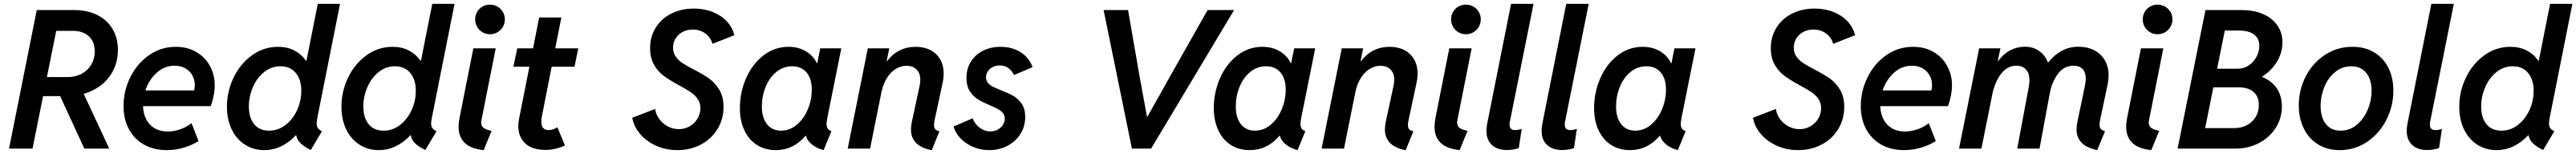

<svg xmlns="http://www.w3.org/2000/svg" viewBox="-20 -772 13380 800"><path d="M170.9 -719.7H367.2Q432.1 -719.7 483.2 -695.1Q534.2 -670.4 563.2 -623.5Q592.3 -576.7 592.3 -512.7Q592.3 -457 570.3 -410.9Q548.3 -364.7 508.3 -332.3Q468.3 -299.8 414.6 -284.7L547.4 0H418L292.5 -272.5H203.6L148.9 0H26.9ZM331.1 -371.6Q372.6 -371.6 404.8 -389.2Q437 -406.7 454.6 -437.3Q472.2 -467.8 472.2 -505.4Q472.2 -540 457.5 -564Q442.9 -587.9 417.5 -599.9Q392.1 -611.8 360.4 -611.8H272L223.6 -371.6Z M621.6 -220.7Q621.6 -300.3 657 -371.3Q692.4 -442.4 754.4 -485.6Q816.4 -528.8 893.1 -528.8Q953.1 -528.8 999 -502.2Q1044.9 -475.6 1070.1 -429.7Q1095.2 -383.8 1095.2 -328.6Q1095.2 -302.7 1089.1 -272.5Q1083 -242.2 1074.2 -220.7H722.7Q724.1 -181.6 739.5 -151.9Q754.9 -122.1 783.2 -105.5Q811.5 -88.9 850.1 -88.9Q884.3 -88.9 917.7 -100.8Q951.2 -112.8 974.6 -132.3L1011.2 -39.1Q975.6 -17.1 933.1 -4.6Q890.6 7.8 846.2 7.8Q778.3 7.8 727.5 -21Q676.8 -49.8 649.2 -101.6Q621.6 -153.3 621.6 -220.7ZM988.3 -302.2Q991.7 -315.9 991.7 -329.6Q991.7 -358.4 978.5 -381.3Q965.3 -404.3 941.7 -417.5Q918 -430.7 887.2 -430.7Q835 -430.7 794.4 -394.5Q753.9 -358.4 734.9 -302.2Z M1518.6 -69.3H1516.6Q1482.9 -32.7 1441.2 -12.5Q1399.4 7.8 1352.1 7.8Q1296.9 7.8 1252.7 -20.3Q1208.5 -48.3 1183.6 -99.6Q1158.7 -150.9 1158.7 -217.8Q1158.7 -296.9 1193.1 -368.7Q1227.5 -440.4 1288.6 -484.6Q1349.6 -528.8 1424.3 -528.8Q1471.7 -528.8 1508.3 -510Q1544.9 -491.2 1568.8 -457H1571.8L1630.4 -752H1746.1L1627.9 -158.7Q1624.5 -139.2 1624.5 -130.4Q1624.5 -116.2 1630.9 -106.9Q1637.2 -97.7 1652.3 -90.3L1594.2 7.3Q1560.1 -9.3 1541.5 -27.3Q1522.9 -45.4 1518.6 -69.3ZM1544.9 -299.8Q1544.9 -358.4 1516.1 -393.1Q1487.3 -427.7 1437 -427.7Q1389.2 -427.7 1351.6 -397.5Q1314 -367.2 1293.2 -318.8Q1272.5 -270.5 1272.5 -218.8Q1272.5 -160.2 1300 -126.7Q1327.6 -93.3 1377.4 -93.3Q1425.3 -93.3 1463.6 -123.3Q1502 -153.3 1523.4 -200.9Q1544.9 -248.5 1544.9 -299.8Z M2113.3 -69.3H2111.3Q2077.6 -32.7 2035.9 -12.5Q1994.1 7.8 1946.8 7.8Q1891.6 7.8 1847.4 -20.3Q1803.2 -48.3 1778.3 -99.6Q1753.4 -150.9 1753.4 -217.8Q1753.4 -296.9 1787.8 -368.7Q1822.3 -440.4 1883.3 -484.6Q1944.3 -528.8 2019 -528.8Q2066.4 -528.8 2103 -510Q2139.6 -491.2 2163.6 -457H2166.5L2225.1 -752H2340.8L2222.7 -158.7Q2219.2 -139.2 2219.2 -130.4Q2219.2 -116.2 2225.6 -106.9Q2231.9 -97.7 2247.1 -90.3L2189 7.3Q2154.8 -9.3 2136.2 -27.3Q2117.7 -45.4 2113.3 -69.3ZM2139.6 -299.8Q2139.6 -358.4 2110.8 -393.1Q2082 -427.7 2031.7 -427.7Q1983.9 -427.7 1946.3 -397.5Q1908.7 -367.2 1887.9 -318.8Q1867.2 -270.5 1867.2 -218.8Q1867.2 -160.2 1894.8 -126.7Q1922.4 -93.3 1972.2 -93.3Q2020 -93.3 2058.3 -123.3Q2096.7 -153.3 2118.2 -200.9Q2139.6 -248.5 2139.6 -299.8Z M2361.8 -113.8Q2361.8 -135.3 2367.2 -162.1L2438.5 -521H2554.7L2480.5 -147.9Q2479 -141.6 2479 -136.2Q2479 -115.2 2494.1 -106Q2509.3 -96.7 2533.2 -92.3L2492.2 7.8Q2424.3 0.5 2393.1 -30.3Q2361.8 -61 2361.8 -113.8ZM2447.8 -671.4Q2447.8 -692.4 2458 -710Q2468.3 -727.5 2485.8 -737.8Q2503.4 -748 2524.9 -748Q2545.9 -748 2563.7 -737.8Q2581.5 -727.5 2591.8 -710Q2602.1 -692.4 2602.1 -671.4Q2602.1 -650.4 2591.8 -632.6Q2581.5 -614.7 2563.7 -604.5Q2545.9 -594.2 2524.9 -594.2Q2503.4 -594.2 2485.8 -604.5Q2468.3 -614.7 2458 -632.6Q2447.8 -650.4 2447.8 -671.4Z M2671.9 -117.2Q2671.9 -133.8 2675.8 -154.3L2729.5 -425.3H2646.5L2666.5 -521H2748.5L2780.3 -681.2H2895.5L2863.8 -521H2983.4L2963.9 -425.3H2845.2L2793.9 -165Q2791.5 -153.3 2791.5 -140.1Q2791.5 -118.2 2801 -107.2Q2810.5 -96.2 2829.1 -96.2Q2841.3 -96.2 2853.8 -100.6Q2866.2 -105 2875 -110.8L2914.1 -16.6Q2894 -6.3 2867.2 0.2Q2840.3 6.8 2814 6.8Q2744.1 6.8 2708 -27.1Q2671.9 -61 2671.9 -117.2Z M3263.7 -160.2 3382.8 -206.1Q3386.2 -178.2 3403.8 -154.1Q3421.4 -129.9 3448.2 -115.5Q3475.1 -101.1 3505.9 -101.1Q3536.6 -101.1 3562.3 -116Q3587.9 -130.9 3602.8 -156Q3617.7 -181.2 3617.7 -210Q3617.7 -237.8 3603.3 -258.3Q3588.9 -278.8 3567.1 -293.5Q3545.4 -308.1 3507.3 -328.6Q3459 -355 3429 -376.7Q3398.9 -398.4 3377.7 -434.1Q3356.4 -469.7 3356.4 -521.5Q3356.4 -582 3386 -628.9Q3415.5 -675.8 3467.3 -701.7Q3519 -727.5 3583.5 -727.5Q3638.2 -727.5 3683.1 -709.2Q3728 -690.9 3756.6 -659.2Q3785.2 -627.4 3793.9 -588.9L3680.2 -544.4Q3675.8 -563 3662.4 -580.1Q3648.9 -597.2 3627.2 -607.9Q3605.5 -618.7 3578.1 -618.7Q3548.8 -618.7 3525.4 -606.2Q3502 -593.8 3488.8 -572.3Q3475.6 -550.8 3475.6 -524.4Q3475.6 -497.1 3490 -477.3Q3504.4 -457.5 3525.4 -443.8Q3546.4 -430.2 3584.5 -410.2Q3633.3 -385.3 3663.8 -363.5Q3694.3 -341.8 3716.1 -305.7Q3737.8 -269.5 3737.8 -216.3Q3737.8 -152.8 3706.5 -101.6Q3675.3 -50.3 3620.6 -21.2Q3565.9 7.8 3498.5 7.8Q3437.5 7.8 3386.7 -15.4Q3335.9 -38.6 3303.7 -77.1Q3271.5 -115.7 3263.7 -160.2Z M3822.8 -210.4Q3822.8 -291.5 3854.7 -365Q3886.7 -438.5 3944.6 -483.6Q4002.4 -528.8 4075.2 -528.8Q4126 -528.8 4164.8 -506.1Q4203.6 -483.4 4222.7 -443.4H4224.6L4240.2 -521H4349.6L4276.9 -159.7Q4272.9 -140.1 4272.9 -127.9Q4272.9 -113.8 4278.8 -104.5Q4284.7 -95.2 4298.3 -90.8L4257.8 7.8Q4222.7 -1 4197.5 -21.2Q4172.4 -41.5 4165.5 -67.4H4164.6Q4101.1 7.8 4008.8 7.8Q3953.6 7.8 3911.4 -19Q3869.1 -45.9 3845.9 -95.5Q3822.8 -145 3822.8 -210.4ZM4196.3 -306.6Q4196.3 -363.3 4169.2 -395.5Q4142.1 -427.7 4094.2 -427.7Q4047.9 -427.7 4012 -398.2Q3976.1 -368.7 3956.5 -320.6Q3937 -272.5 3937 -218.8Q3937 -160.6 3963.4 -127Q3989.7 -93.3 4036.6 -93.3Q4082 -93.3 4118.7 -124.3Q4155.3 -155.3 4175.8 -204.6Q4196.3 -253.9 4196.3 -306.6Z M4711.4 -99.6Q4711.4 -117.7 4715.8 -138.2L4756.3 -326.7Q4759.8 -342.3 4759.8 -357.4Q4759.8 -392.1 4740.2 -411.1Q4720.7 -430.2 4688.5 -430.2Q4657.2 -430.2 4630.4 -412.8Q4603.5 -395.5 4584.7 -364Q4565.9 -332.5 4557.6 -291L4499 0H4382.8L4487.3 -521H4598.6L4585 -454.1H4586.9Q4644 -528.8 4736.3 -528.8Q4779.8 -528.8 4812.5 -511.7Q4845.2 -494.6 4863.3 -463.1Q4881.3 -431.6 4881.3 -389.6Q4881.3 -367.2 4876.5 -344.7L4835.4 -153.8Q4831.1 -134.8 4831.1 -122.6Q4831.1 -107.9 4837.6 -100.6Q4844.2 -93.3 4859.4 -90.3L4819.3 8.3Q4763.2 -2.9 4737.3 -30.3Q4711.4 -57.6 4711.4 -99.6Z M4932.6 -114.7 5032.2 -157.7Q5037.6 -140.1 5051.3 -124.3Q5064.9 -108.4 5084 -98.9Q5103 -89.4 5123.5 -89.4Q5144 -89.4 5161.1 -98.4Q5178.2 -107.4 5188.5 -122.8Q5198.7 -138.2 5198.7 -155.8Q5198.7 -172.4 5188.7 -184.6Q5178.7 -196.8 5163.6 -205.1Q5148.4 -213.4 5122.1 -224.6Q5084 -240.7 5059.3 -255.9Q5034.7 -271 5017.1 -298.3Q4999.5 -325.7 4999.5 -367.7Q4999.5 -415.5 5022.7 -452.1Q5045.9 -488.8 5086.2 -508.8Q5126.5 -528.8 5176.8 -528.8Q5220.2 -528.8 5254.9 -514.2Q5289.6 -499.5 5311.8 -475.3Q5334 -451.2 5342.8 -422.9L5246.6 -382.3Q5236.8 -403.3 5218.3 -417.7Q5199.7 -432.1 5171.9 -432.1Q5151.4 -432.1 5135 -423.3Q5118.7 -414.6 5109.9 -400.4Q5101.1 -386.2 5101.1 -370.1Q5101.1 -353 5111.3 -341.1Q5121.6 -329.1 5137 -321.5Q5152.3 -314 5180.2 -302.7Q5219.2 -287.6 5244.1 -273.2Q5269 -258.8 5286.9 -232.4Q5304.7 -206.1 5304.7 -164.6Q5304.7 -115.7 5280 -76.4Q5255.4 -37.1 5212.6 -14.6Q5169.9 7.8 5118.2 7.8Q5073.2 7.8 5033.9 -9Q4994.6 -25.9 4968 -54Q4941.4 -82 4932.6 -114.7Z M5711.9 -719.7H5838.9L5897.9 -379.9L5937 -166.5H5939.9L6059.6 -379.9L6252 -719.7H6389.6L5958.5 0H5858.9Z M6284.2 -210.4Q6284.2 -291.5 6316.2 -365Q6348.1 -438.5 6406 -483.6Q6463.9 -528.8 6536.6 -528.8Q6587.4 -528.8 6626.2 -506.1Q6665 -483.4 6684.1 -443.4H6686L6701.7 -521H6811L6738.3 -159.7Q6734.4 -140.1 6734.4 -127.9Q6734.4 -113.8 6740.2 -104.5Q6746.1 -95.2 6759.8 -90.8L6719.2 7.8Q6684.1 -1 6658.9 -21.2Q6633.8 -41.5 6627 -67.4H6626Q6562.5 7.8 6470.2 7.8Q6415 7.8 6372.8 -19Q6330.6 -45.9 6307.4 -95.5Q6284.2 -145 6284.2 -210.4ZM6657.7 -306.6Q6657.7 -363.3 6630.6 -395.5Q6603.5 -427.7 6555.7 -427.7Q6509.3 -427.7 6473.4 -398.2Q6437.5 -368.7 6418 -320.6Q6398.4 -272.5 6398.4 -218.8Q6398.4 -160.6 6424.8 -127Q6451.2 -93.3 6498 -93.3Q6543.5 -93.3 6580.1 -124.3Q6616.7 -155.3 6637.2 -204.6Q6657.7 -253.9 6657.7 -306.6Z M7172.9 -99.6Q7172.9 -117.7 7177.2 -138.2L7217.8 -326.7Q7221.2 -342.3 7221.2 -357.4Q7221.2 -392.1 7201.7 -411.1Q7182.1 -430.2 7149.9 -430.2Q7118.7 -430.2 7091.8 -412.8Q7064.9 -395.5 7046.1 -364Q7027.3 -332.5 7019 -291L6960.4 0H6844.2L6948.7 -521H7060.1L7046.4 -454.1H7048.3Q7105.5 -528.8 7197.8 -528.8Q7241.2 -528.8 7273.9 -511.7Q7306.6 -494.6 7324.7 -463.1Q7342.8 -431.6 7342.8 -389.6Q7342.8 -367.2 7337.9 -344.7L7296.9 -153.8Q7292.5 -134.8 7292.5 -122.6Q7292.5 -107.9 7299.1 -100.6Q7305.7 -93.3 7320.8 -90.3L7280.8 8.3Q7224.6 -2.9 7198.7 -30.3Q7172.9 -57.6 7172.9 -99.6Z M7430.7 -113.8Q7430.7 -135.3 7436 -162.1L7507.3 -521H7623.5L7549.3 -147.9Q7547.9 -141.6 7547.9 -136.2Q7547.9 -115.2 7563 -106Q7578.1 -96.7 7602.1 -92.3L7561 7.8Q7493.2 0.5 7461.9 -30.3Q7430.7 -61 7430.7 -113.8ZM7516.6 -671.4Q7516.6 -692.4 7526.9 -710Q7537.1 -727.5 7554.7 -737.8Q7572.3 -748 7593.8 -748Q7614.7 -748 7632.6 -737.8Q7650.4 -727.5 7660.6 -710Q7670.9 -692.4 7670.9 -671.4Q7670.9 -650.4 7660.6 -632.6Q7650.4 -614.7 7632.6 -604.5Q7614.7 -594.2 7593.8 -594.2Q7572.3 -594.2 7554.7 -604.5Q7537.1 -614.7 7526.9 -632.6Q7516.6 -650.4 7516.6 -671.4Z M7700.2 -92.8Q7700.2 -108.9 7704.1 -129.9L7828.1 -752H7944.8L7821.8 -139.2Q7820.3 -131.3 7820.3 -125Q7820.3 -96.2 7849.1 -96.2Q7864.3 -96.2 7883.3 -102.5L7868.2 -2.9Q7855.5 2 7838.9 4.6Q7822.3 7.3 7806.6 7.3Q7756.8 7.3 7728.5 -19Q7700.2 -45.4 7700.2 -92.8Z M7986.8 -92.8Q7986.8 -108.9 7990.7 -129.9L8114.7 -752H8231.4L8108.4 -139.2Q8106.9 -131.3 8106.9 -125Q8106.9 -96.2 8135.7 -96.2Q8150.9 -96.2 8169.9 -102.5L8154.8 -2.9Q8142.1 2 8125.5 4.6Q8108.9 7.3 8093.3 7.3Q8043.5 7.3 8015.1 -19Q7986.8 -45.4 7986.8 -92.8Z M8259.3 -210.4Q8259.3 -291.5 8291.3 -365Q8323.2 -438.5 8381.1 -483.6Q8439 -528.8 8511.7 -528.8Q8562.5 -528.8 8601.3 -506.1Q8640.1 -483.4 8659.2 -443.4H8661.1L8676.8 -521H8786.1L8713.4 -159.7Q8709.5 -140.1 8709.5 -127.9Q8709.5 -113.8 8715.3 -104.5Q8721.2 -95.2 8734.9 -90.8L8694.3 7.8Q8659.2 -1 8634 -21.2Q8608.9 -41.5 8602.1 -67.4H8601.1Q8537.6 7.8 8445.3 7.8Q8390.1 7.8 8347.9 -19Q8305.7 -45.9 8282.5 -95.5Q8259.3 -145 8259.3 -210.4ZM8632.8 -306.6Q8632.8 -363.3 8605.7 -395.5Q8578.6 -427.7 8530.8 -427.7Q8484.4 -427.7 8448.5 -398.2Q8412.6 -368.7 8393.1 -320.6Q8373.5 -272.5 8373.5 -218.8Q8373.5 -160.6 8399.9 -127Q8426.3 -93.3 8473.1 -93.3Q8518.6 -93.3 8555.2 -124.3Q8591.8 -155.3 8612.3 -204.6Q8632.8 -253.9 8632.8 -306.6Z M9084.5 -160.2 9203.6 -206.1Q9207 -178.2 9224.6 -154.1Q9242.2 -129.9 9269 -115.5Q9295.9 -101.1 9326.7 -101.1Q9357.4 -101.1 9383.1 -116Q9408.7 -130.9 9423.6 -156Q9438.5 -181.2 9438.5 -210Q9438.5 -237.8 9424.1 -258.3Q9409.7 -278.8 9387.9 -293.5Q9366.2 -308.1 9328.1 -328.6Q9279.8 -355 9249.8 -376.7Q9219.7 -398.4 9198.5 -434.1Q9177.2 -469.7 9177.2 -521.5Q9177.2 -582 9206.8 -628.9Q9236.3 -675.8 9288.1 -701.7Q9339.8 -727.5 9404.3 -727.5Q9459 -727.5 9503.9 -709.2Q9548.8 -690.9 9577.4 -659.2Q9606 -627.4 9614.7 -588.9L9501 -544.4Q9496.6 -563 9483.2 -580.1Q9469.7 -597.2 9448 -607.9Q9426.3 -618.7 9398.9 -618.7Q9369.6 -618.7 9346.2 -606.2Q9322.8 -593.8 9309.6 -572.3Q9296.4 -550.8 9296.4 -524.4Q9296.4 -497.1 9310.8 -477.3Q9325.2 -457.5 9346.2 -443.8Q9367.2 -430.2 9405.3 -410.2Q9454.1 -385.3 9484.6 -363.5Q9515.1 -341.8 9536.9 -305.7Q9558.6 -269.5 9558.6 -216.3Q9558.6 -152.8 9527.3 -101.6Q9496.1 -50.3 9441.4 -21.2Q9386.7 7.8 9319.3 7.8Q9258.3 7.8 9207.5 -15.4Q9156.7 -38.6 9124.5 -77.1Q9092.3 -115.7 9084.5 -160.2Z M9644.5 -220.7Q9644.5 -300.3 9679.9 -371.3Q9715.3 -442.4 9777.3 -485.6Q9839.4 -528.8 9916 -528.8Q9976.1 -528.8 10022 -502.2Q10067.9 -475.6 10093 -429.7Q10118.2 -383.8 10118.2 -328.6Q10118.2 -302.7 10112.1 -272.5Q10106 -242.2 10097.2 -220.7H9745.6Q9747.1 -181.6 9762.5 -151.9Q9777.8 -122.1 9806.2 -105.5Q9834.5 -88.9 9873 -88.9Q9907.2 -88.9 9940.7 -100.8Q9974.1 -112.8 9997.6 -132.3L10034.2 -39.1Q9998.5 -17.1 9956.1 -4.6Q9913.6 7.8 9869.1 7.8Q9801.3 7.8 9750.5 -21Q9699.7 -49.8 9672.1 -101.6Q9644.5 -153.3 9644.5 -220.7ZM10011.2 -302.2Q10014.6 -315.9 10014.6 -329.6Q10014.6 -358.4 10001.5 -381.3Q9988.3 -404.3 9964.6 -417.5Q9940.9 -430.7 9910.2 -430.7Q9857.9 -430.7 9817.4 -394.5Q9776.9 -358.4 9757.8 -302.2Z M10765.1 -99.1Q10765.1 -119.1 10769.5 -138.7L10809.1 -329.1Q10813 -346.2 10813 -363.3Q10813 -396 10796.4 -413.3Q10779.8 -430.7 10749.5 -430.7Q10700.2 -430.7 10668.5 -388.4Q10636.7 -346.2 10625.5 -284.2L10572.8 0H10457L10517.6 -323.7Q10520.5 -340.8 10520.5 -355.5Q10520.5 -392.1 10502.2 -411.4Q10483.9 -430.7 10452.6 -430.7Q10405.8 -430.7 10373.3 -388.7Q10340.8 -346.7 10327.6 -282.2L10271 0H10154.8L10259.3 -521H10369.6L10356 -455.6H10358.4Q10385.3 -492.2 10420.7 -510.7Q10456.1 -529.3 10497.6 -529.3Q10539.6 -529.3 10571 -507.1Q10602.5 -484.9 10616.7 -447.3H10618.2Q10647 -484.9 10686.5 -507.1Q10726.1 -529.3 10774.9 -529.3Q10820.8 -529.3 10856.2 -511.2Q10891.6 -493.2 10911.6 -459.5Q10931.6 -425.8 10931.6 -380.9Q10931.6 -357.4 10926.8 -334.5L10888.7 -154.3Q10884.8 -135.7 10884.8 -124.5Q10884.8 -109.4 10891.4 -101.8Q10897.9 -94.2 10913.1 -90.8L10872.6 7.8Q10813.5 -5.4 10789.3 -33Q10765.1 -60.5 10765.1 -99.1Z M11022.9 -113.8Q11022.9 -135.3 11028.3 -162.1L11099.6 -521H11215.8L11141.6 -147.9Q11140.1 -141.6 11140.1 -136.2Q11140.1 -115.2 11155.3 -106Q11170.4 -96.7 11194.3 -92.3L11153.3 7.8Q11085.4 0.5 11054.2 -30.3Q11022.9 -61 11022.9 -113.8ZM11108.9 -671.4Q11108.9 -692.4 11119.1 -710Q11129.4 -727.5 11147 -737.8Q11164.6 -748 11186 -748Q11207 -748 11224.9 -737.8Q11242.7 -727.5 11252.9 -710Q11263.2 -692.4 11263.2 -671.4Q11263.2 -650.4 11252.9 -632.6Q11242.7 -614.7 11224.9 -604.5Q11207 -594.2 11186 -594.2Q11164.6 -594.2 11147 -604.5Q11129.4 -614.7 11119.1 -632.6Q11108.9 -650.4 11108.9 -671.4Z M11434.6 -719.7H11623Q11686 -719.7 11733.9 -699Q11781.7 -678.2 11808.1 -640.1Q11834.5 -602.1 11834.5 -551.8Q11834.5 -498 11805.4 -450.7Q11776.4 -403.3 11727.5 -373Q11775.4 -354.5 11803.5 -315.2Q11831.5 -275.9 11831.5 -218.8Q11831.5 -158.2 11799.8 -108.2Q11768.1 -58.1 11712.9 -29.1Q11657.7 0 11590.8 0H11290ZM11583 -106.4Q11621.1 -106.4 11650.4 -122.1Q11679.7 -137.7 11695.8 -165Q11711.9 -192.4 11711.9 -226.6Q11711.9 -270.5 11684.3 -294.4Q11656.7 -318.4 11606 -318.4H11475.6L11433.1 -106.4ZM11602.1 -415Q11633.8 -415 11659.4 -432.1Q11685.1 -449.2 11699.7 -476.8Q11714.4 -504.4 11714.4 -533.2Q11714.4 -572.3 11687 -592.8Q11659.7 -613.3 11609.4 -613.3H11535.2L11495.1 -415Z M11919.4 -224.6Q11919.4 -304.7 11955.3 -374.8Q11991.2 -444.8 12055.2 -486.8Q12119.1 -528.8 12198.2 -528.8Q12263.2 -528.8 12311.3 -499.8Q12359.4 -470.7 12385 -419.2Q12410.6 -367.7 12410.6 -300.8Q12410.6 -220.7 12374.5 -149.7Q12338.4 -78.6 12274.7 -35.4Q12210.9 7.8 12131.8 7.8Q12067.4 7.8 12019.3 -22Q11971.2 -51.8 11945.3 -104.7Q11919.4 -157.7 11919.4 -224.6ZM12297.4 -300.3Q12297.4 -358.9 12269.8 -393.3Q12242.2 -427.7 12191.9 -427.7Q12144.5 -427.7 12108.2 -397.9Q12071.8 -368.2 12052.2 -320.6Q12032.7 -272.9 12032.7 -222.2Q12032.7 -163.1 12059.6 -128.2Q12086.4 -93.3 12136.7 -93.3Q12183.6 -93.3 12220.2 -123.5Q12256.8 -153.8 12277.1 -201.7Q12297.4 -249.5 12297.4 -300.3Z M12480 -92.8Q12480 -108.9 12483.9 -129.9L12607.9 -752H12724.6L12601.6 -139.2Q12600.1 -131.3 12600.1 -125Q12600.1 -96.2 12628.9 -96.2Q12644 -96.2 12663.1 -102.5L12647.9 -2.9Q12635.3 2 12618.7 4.6Q12602.1 7.3 12586.4 7.3Q12536.6 7.3 12508.3 -19Q12480 -45.4 12480 -92.8Z M13112.8 -69.3H13110.8Q13077.1 -32.7 13035.4 -12.5Q12993.7 7.8 12946.3 7.8Q12891.1 7.8 12846.9 -20.3Q12802.7 -48.3 12777.8 -99.6Q12752.9 -150.9 12752.9 -217.8Q12752.9 -296.9 12787.4 -368.7Q12821.8 -440.4 12882.8 -484.6Q12943.8 -528.8 13018.6 -528.8Q13065.9 -528.8 13102.5 -510Q13139.2 -491.2 13163.1 -457H13166L13224.6 -752H13340.3L13222.2 -158.7Q13218.8 -139.2 13218.8 -130.4Q13218.8 -116.2 13225.1 -106.9Q13231.4 -97.7 13246.6 -90.3L13188.5 7.3Q13154.3 -9.3 13135.7 -27.3Q13117.2 -45.4 13112.8 -69.3ZM13139.2 -299.8Q13139.2 -358.4 13110.4 -393.1Q13081.5 -427.7 13031.2 -427.7Q12983.4 -427.7 12945.8 -397.5Q12908.2 -367.2 12887.5 -318.8Q12866.7 -270.5 12866.7 -218.8Q12866.7 -160.2 12894.3 -126.7Q12921.9 -93.3 12971.7 -93.3Q13019.5 -93.3 13057.9 -123.3Q13096.2 -153.3 13117.7 -200.9Q13139.2 -248.5 13139.2 -299.8Z"/></svg>

Font: Reddit Sans Vanilla SemiBold
Style: Italic
Weight: 600
Italic angle: -11.25°
Designer: Stephen Hutchings
Version: Version 1.013